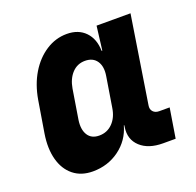

<svg xmlns="http://www.w3.org/2000/svg" viewBox="-105 -671 810 792"><g transform="rotate(-20 300.0 -275.0)"><path d="M174 10Q123 10 89 -17.5Q55 -45 42 -93.5Q29 -142 39 -205L62 -345Q73 -409 102 -457Q131 -505 173.5 -532.5Q216 -560 265 -560Q316 -560 346 -529Q376 -498 377 -445H380L393 -550H542L482 -168Q479 -151 488.5 -140.5Q498 -130 515 -130H561L540 0H485Q421 0 386 -32.5Q351 -65 359 -117L360 -125H358Q341 -64 290.5 -27Q240 10 174 10ZM249 -120Q284 -120 308 -144.5Q332 -169 338 -210L359 -340Q366 -381 349.5 -405.5Q333 -430 298 -430Q264 -430 241 -405.5Q218 -381 211 -340L190 -210Q184 -169 199.5 -144.5Q215 -120 249 -120Z"/></g></svg>

Font: JetBrains Mono ExtraBold
Style: Italic
Weight: 800
Italic angle: -9°
Monospace: yes
Designer: Philipp Nurullin, Konstantin Bulenkov
Foundry: JetBrains
Version: Version 2.305; ttfautohint (v1.8.4.7-5d5b)